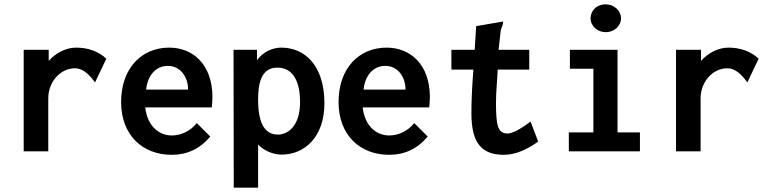

<svg xmlns="http://www.w3.org/2000/svg" viewBox="-20 -696 3540 883"><path d="M89 0H202V-244C202 -319 257 -382 325 -382C355 -382 385 -362 417 -317L469 -426C432 -461 383 -477 330 -477C281 -477 234 -450 204 -416V-467H89Z M758 -477C631 -477 537 -382 537 -227C537 -74 636 16 770 16C840 16 899 -11 947 -68L885 -130C856 -93 812 -73 770 -73C714 -73 658 -113 648 -202H954C955 -217 957 -233 957 -249C957 -399 868 -477 758 -477ZM652 -284C659 -350 697 -393 752 -393C809 -393 845 -343 845 -284Z M1055 167H1167V-31C1194 -3 1236 15 1275 15C1380 15 1472 -65 1472 -221C1472 -393 1383 -477 1274 -477C1237 -477 1192 -461 1162 -419V-467H1054ZM1167 -238C1167 -316 1183 -385 1255 -385C1335 -385 1360 -309 1360 -227C1360 -115 1303 -77 1258 -77C1202 -77 1167 -122 1167 -238Z M1758 -477C1631 -477 1537 -382 1537 -227C1537 -74 1636 16 1770 16C1840 16 1899 -11 1947 -68L1885 -130C1856 -93 1812 -73 1770 -73C1714 -73 1658 -113 1648 -202H1954C1955 -217 1957 -233 1957 -249C1957 -399 1868 -477 1758 -477ZM1652 -284C1659 -350 1697 -393 1752 -393C1809 -393 1845 -343 1845 -284Z M2163 -467H2056V-376H2157C2150 -285 2148 -219 2148 -175C2148 -41 2193 16 2297 16C2348 16 2401 -6 2455 -45L2420 -137C2374 -102 2336 -82 2314 -82C2268 -82 2261 -123 2261 -225C2261 -275 2267 -328 2269 -376H2414V-467H2273L2283 -557C2287 -572 2294 -580 2294 -597L2170 -576Z M2601 -380H2709V-87H2596V0H2923V-87H2820V-467H2601ZM2766 -676C2719 -676 2696 -642 2696 -612C2696 -576 2728 -548 2766 -548C2804 -548 2836 -576 2836 -612C2836 -647 2804 -676 2766 -676Z M3089 0H3202V-244C3202 -319 3257 -382 3325 -382C3355 -382 3385 -362 3417 -317L3469 -426C3432 -461 3383 -477 3330 -477C3281 -477 3234 -450 3204 -416V-467H3089Z"/></svg>

Font: Inconsolata
Style: Bold
Weight: 700
Monospace: yes
Designer: Raph Levien, Kirill Tkachev(cyreal.org)
Foundry: Raph Levien, Kirill Tkachev(cyreal.org)
Version: Version 1.014